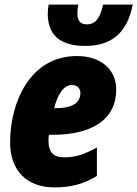

<svg xmlns="http://www.w3.org/2000/svg" viewBox="-20 -806 598 836"><path d="M351 -606C462 -606 533 -659 558 -786H429C415 -725 395 -700 358 -700C328 -700 317 -718 317 -747C317 -760 318 -772 321 -786H192C189 -772 188 -753 188 -746C188 -657 238 -606 351 -606ZM217 10C287 10 343 -4 402 -40V-164C346 -133 309 -121 259 -121C214 -121 191 -141 191 -195C191 -202 192 -211 193 -219H209C381 -219 486 -286 486 -416C486 -505 418 -562 315 -562C111 -562 24 -361 24 -186C24 -64 96 10 217 10ZM221 -335H216C231 -398 260 -436 293 -436C315 -436 330 -422 330 -402C330 -365 306 -335 221 -335Z"/></svg>

Font: Noto Sans Condensed Black
Style: Italic
Weight: 900
Width: 3
Italic angle: -12°
Designer: Monotype Design Team
Foundry: Monotype Imaging Inc.
Version: Version 2.013